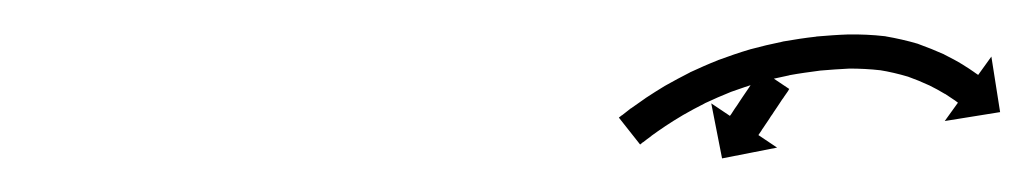

<svg xmlns="http://www.w3.org/2000/svg" viewBox="-20 -600 603 112"><path d="M440.2 -547.8C440.3 -547.9 440.4 -548 440.4 -548.1L423.8 -559.2C423.8 -559.1 423.7 -559 423.6 -558.9C423.4 -558.7 423.2 -558.4 423.1 -558.1C422.8 -557.6 422.5 -557.2 422.2 -556.8C421.8 -556.2 421.4 -555.6 421 -555C420.6 -554.4 420.1 -553.7 419.6 -553C419.1 -552.3 418.6 -551.5 418.1 -550.7C417.6 -549.9 417 -549.1 416.5 -548.3C415.9 -547.5 415.4 -546.6 414.8 -545.8C414.2 -545 413.7 -544.1 413.1 -543.3C412.6 -542.5 412 -541.7 411.5 -540.9C411 -540.1 410.5 -539.4 410 -538.6C409.5 -537.9 409.1 -537.3 408.6 -536.6C408.2 -536 407.8 -535.4 407.5 -534.9C407.2 -534.4 406.9 -534 406.6 -533.5C406.4 -533.3 406.2 -533 406 -532.7C405.9 -532.6 405.9 -532.5 405.8 -532.4L394.9 -539.7L401.2 -507.6L433.3 -513.9L422.4 -521.2C422.5 -521.3 422.5 -521.4 422.6 -521.5C422.8 -521.8 423 -522.1 423.2 -522.4C423.5 -522.8 423.8 -523.3 424.1 -523.7C424.4 -524.3 424.8 -524.9 425.2 -525.4C425.7 -526.1 426.1 -526.8 426.6 -527.5C427.1 -528.2 427.6 -529 428.1 -529.7C428.6 -530.5 429.2 -531.3 429.7 -532.2C430.3 -533 430.9 -533.8 431.4 -534.7C432 -535.5 432.5 -536.3 433.1 -537.2C433.6 -538 434.2 -538.8 434.7 -539.6C435.2 -540.3 435.7 -541.1 436.2 -541.9C436.7 -542.5 437.2 -543.2 437.6 -543.9C438 -544.5 438.4 -545 438.8 -545.6C439.1 -546.1 439.4 -546.5 439.7 -546.9C439.8 -547.2 440 -547.5 440.2 -547.8ZM342.8 -532.8C342.2 -532.3 341.6 -531.9 341 -531.4L353.4 -515.7C354 -516.2 354.6 -516.6 355.1 -517.1C355.1 -517.1 355.1 -517 355.1 -517C355.1 -517 355.1 -517 355.1 -517C356.7 -518.3 358.4 -519.5 360 -520.7C360 -520.7 360 -520.7 360 -520.7C359.9 -520.7 359.9 -520.7 359.9 -520.7C362.5 -522.6 365.1 -524.4 367.8 -526.2C367.8 -526.2 367.7 -526.2 367.7 -526.2C367.7 -526.1 367.6 -526.1 367.6 -526.1C371.1 -528.4 374.7 -530.7 378.3 -532.8C378.3 -532.8 378.2 -532.8 378.2 -532.8C378.1 -532.7 378.1 -532.7 378.1 -532.7C382.4 -535.2 386.8 -537.5 391.3 -539.8C391.3 -539.8 391.2 -539.8 391.2 -539.7C391.1 -539.7 391 -539.7 391 -539.7C396.1 -542.1 401.2 -544.3 406.4 -546.4C406.4 -546.4 406.3 -546.4 406.2 -546.3C406.2 -546.3 406.1 -546.3 406.1 -546.3C411.7 -548.3 417.3 -550.2 423 -552C423 -552 422.9 -551.9 422.9 -551.9C422.8 -551.9 422.7 -551.9 422.7 -551.9C428.6 -553.5 434.6 -554.9 440.6 -556.1C440.6 -556.1 440.5 -556.1 440.4 -556.1C440.4 -556.1 440.3 -556.1 440.3 -556.1C446.3 -557.2 452.3 -558 458.3 -558.8C458.3 -558.8 458.3 -558.8 458.2 -558.8C458.1 -558.8 458.1 -558.8 458.1 -558.8C463.9 -559.3 469.7 -559.7 475.6 -560C475.6 -560 475.5 -560 475.4 -560C475.3 -560 475.3 -560 475.3 -560C481.4 -560 487.6 -559.7 493.7 -559C493.7 -559 493.6 -559.1 493.4 -559.1C493.3 -559.1 493.1 -559.1 493.1 -559.1C498.7 -558.2 504.2 -556.9 509.6 -555.3C509.6 -555.3 509.5 -555.3 509.4 -555.4C509.3 -555.4 509.1 -555.5 509.1 -555.5C513.6 -553.9 518 -552.1 522.3 -550.1C522.3 -550.1 522.2 -550.2 522.1 -550.2C522 -550.3 521.9 -550.3 521.9 -550.3C525.1 -548.7 528.3 -547 531.4 -545.1C531.4 -545.1 531.3 -545.2 531.3 -545.2C531.2 -545.2 531.2 -545.3 531.2 -545.3C533.1 -544 535 -542.8 536.9 -541.5C536.9 -541.5 536.9 -541.5 536.9 -541.5C536.8 -541.5 536.8 -541.6 536.8 -541.6C537.5 -541.1 538.1 -540.6 538.8 -540.1L531.1 -529.4L563.4 -534.6L558.3 -567L550.6 -556.3C549.8 -556.8 549.1 -557.3 548.4 -557.8C548.4 -557.8 548.4 -557.9 548.4 -557.9C548.3 -557.9 548.3 -557.9 548.3 -557.9C546.2 -559.4 544 -560.8 541.9 -562.1C541.9 -562.1 541.8 -562.2 541.8 -562.2C541.7 -562.3 541.6 -562.3 541.6 -562.3C538.2 -564.4 534.6 -566.3 531 -568.1C531 -568.1 530.9 -568.2 530.8 -568.2C530.8 -568.3 530.7 -568.3 530.7 -568.3C525.8 -570.5 520.8 -572.5 515.8 -574.3C515.8 -574.3 515.7 -574.3 515.6 -574.4C515.4 -574.4 515.3 -574.5 515.3 -574.5C509.2 -576.3 502.9 -577.7 496.6 -578.8C496.6 -578.8 496.4 -578.9 496.3 -578.9C496.1 -578.9 496 -578.9 496 -578.9C489 -579.7 482 -580 475 -579.9C475 -579.9 474.9 -579.9 474.9 -579.9C474.8 -579.9 474.7 -579.9 474.7 -579.9C468.5 -579.7 462.4 -579.2 456.2 -578.7C456.2 -578.7 456.1 -578.7 456.1 -578.6C456 -578.6 455.9 -578.6 455.9 -578.6C449.5 -577.9 443.2 -576.9 436.8 -575.8C436.8 -575.8 436.7 -575.8 436.7 -575.8C436.6 -575.7 436.5 -575.7 436.5 -575.7C430.1 -574.4 423.8 -572.9 417.5 -571.2C417.5 -571.2 417.4 -571.2 417.4 -571.1C417.3 -571.1 417.2 -571.1 417.2 -571.1C411.1 -569.3 405.1 -567.2 399.1 -565C399.1 -565 399.1 -565 399 -565C398.9 -564.9 398.9 -564.9 398.9 -564.9C393.3 -562.7 387.9 -560.3 382.5 -557.8C382.5 -557.8 382.4 -557.7 382.4 -557.7C382.3 -557.7 382.2 -557.6 382.2 -557.6C377.5 -555.2 372.8 -552.7 368.2 -550.1C368.2 -550.1 368.1 -550 368.1 -550C368 -550 368 -550 368 -550C364.2 -547.7 360.4 -545.3 356.6 -542.8C356.6 -542.8 356.6 -542.8 356.6 -542.8C356.5 -542.7 356.5 -542.7 356.5 -542.7C353.7 -540.8 350.9 -538.8 348.1 -536.8C348.1 -536.8 348.1 -536.8 348.1 -536.8C348.1 -536.8 348 -536.8 348 -536.8C346.3 -535.5 344.6 -534.2 342.9 -532.8C342.9 -532.8 342.8 -532.8 342.8 -532.8C342.8 -532.8 342.8 -532.8 342.8 -532.8Z"/></svg>

Font: FRB American Cursive Just Arrows Extrabold
Style: Bold Italic
Weight: 800
Italic angle: -25°
Version: Version 2.0;Modular Font Editor K font №1